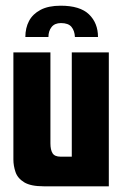

<svg xmlns="http://www.w3.org/2000/svg" viewBox="-20 -654 434 674"><path d="M193 -634Q261 -634 292.5 -603.5Q324 -573 324 -524H243Q242 -546 231 -559.5Q220 -573 194 -573Q172 -573 161 -559Q150 -545 150 -524H69Q69 -556 82 -580.5Q95 -605 122.5 -619.5Q150 -634 193 -634ZM133 0Q88 0 65 -14Q42 -28 34.5 -50Q27 -72 27 -94V-470H157V-151Q157 -128 164.5 -116Q172 -104 193 -104H232V-470H362V0Z"/></svg>

Font: Smooch Sans Thin ExtraBold
Style: Regular
Weight: 800
Version: Version 1.010